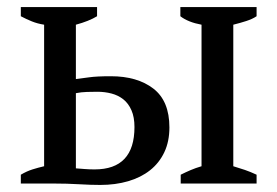

<svg xmlns="http://www.w3.org/2000/svg" viewBox="-20 -520 786 544"><path d="M195 -296Q212 -298 233 -301Q254 -304 294 -304Q369 -304 414.5 -269Q460 -234 460 -159Q460 -119 445.5 -88.5Q431 -58 405 -37.5Q379 -17 343 -6.5Q307 4 264 4Q237 4 203.5 2Q170 0 132 0H39V-25Q56 -35 72 -40Q88 -45 105 -49V-450Q86 -453 70 -459.5Q54 -466 39 -474V-500H255V-474Q232 -460 195 -450ZM195 -43Q208 -42 221 -41Q234 -40 248 -40Q361 -40 361 -160Q361 -188 352.5 -207.5Q344 -227 329.5 -238.5Q315 -250 296 -255Q277 -260 256 -260Q242 -260 226 -259.5Q210 -259 195 -256ZM707 0H492V-25Q506 -32 520 -38Q534 -44 551 -49V-450Q513 -457 491 -474V-500H707V-474Q695 -466 678 -460.5Q661 -455 641 -450V-49Q658 -44 674 -38.5Q690 -33 707 -25Z"/></svg>

Font: PT Serif
Style: Regular
Weight: 400
Designer: A.Korolkova, O.Umpeleva, V.Yefimov
Foundry: ParaType Ltd
Version: Version 1.000W OFL; ttfautohint (v1.6)